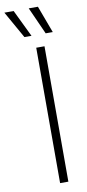

<svg xmlns="http://www.w3.org/2000/svg" viewBox="-158 -977 462 1016"><g transform="rotate(-10 73.5 -469.5)"><path d="M123 -727.5H78.6V0H123ZM141.1 -793.9H179.2L125 -939.5H75.7ZM26.9 -793.9H64.9L-5.4 -939.5H-55.2Z"/></g></svg>

Font: Raveo Display Display ExLight
Style: Regular
Weight: 200
Designer: Jakub Foglar, Rasmus Andersson (Inter)
Foundry: Jakubfoglar.com
Version: Version 1.100;Glyphs 3.2.3 (3260)